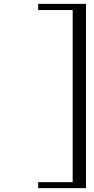

<svg xmlns="http://www.w3.org/2000/svg" viewBox="-20 -874 490 996"><path d="M426 102H178V71H357V-822H178V-854H426Z"/></svg>

Font: Kaisei HarunoUmi
Style: Regular
Weight: 400
Designer: Font-Kai, 金井和夫
Foundry: KAZUO KANAI
Version: Version 5.003